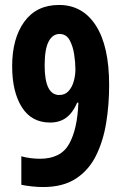

<svg xmlns="http://www.w3.org/2000/svg" viewBox="-20 -744 497 774"><path d="M154 10Q132 10 109 7.5Q86 5 66 1V-114Q83 -109 103 -106.5Q123 -104 141 -104Q225 -104 258.5 -163.5Q292 -223 296 -330H291Q274 -290 247.5 -270Q221 -250 182 -250Q107 -250 68 -312Q29 -374 29 -477Q29 -589 78 -656.5Q127 -724 218 -724Q313 -724 366.5 -641Q420 -558 420 -401Q420 -322 408 -248.5Q396 -175 367 -116.5Q338 -58 286 -24Q234 10 154 10ZM219 -361Q242 -361 256.5 -377Q271 -393 277.5 -417Q284 -441 284 -464Q284 -492 279 -525Q274 -558 260.5 -582.5Q247 -607 220 -607Q192 -607 176 -576.5Q160 -546 160 -480Q160 -361 219 -361Z"/></svg>

Font: Noto Sans Devanagari UI ExtraCondensed
Style: Bold
Weight: 700
Width: 2
Designer: Jelle Bosma - Monotype Design Team
Foundry: Monotype Imaging Inc.
Version: Version 2.004